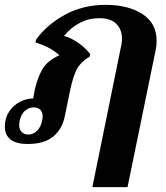

<svg xmlns="http://www.w3.org/2000/svg" viewBox="-42 -584 684 792"><path d="M459 -401Q461 -409 461 -425Q461 -463 437.5 -486Q414 -509 368 -509Q325 -509 288 -490Q251 -471 222 -436Q253 -427 282.5 -406Q312 -385 330 -361L328 -351Q290 -327 275 -298.5Q260 -270 248 -215L226 -108Q216 -53 178.5 -21.5Q141 10 72 10Q25 10 1.5 -8.5Q-22 -27 -22 -62Q-22 -97 -4.5 -123.5Q13 -150 40.5 -164Q68 -178 95 -178L102 -216Q113 -265 133.5 -299.5Q154 -334 203 -356Q170 -388 104 -409L107 -421Q153 -484 227.5 -524Q302 -564 393 -564Q487 -564 545.5 -526Q604 -488 604 -416Q604 -396 600 -377L484 188H339ZM132 -86Q134 -98 134 -103Q134 -122 124 -131.5Q114 -141 97 -141Q77 -141 61 -127Q45 -113 39 -86Q37 -74 37 -69Q37 -50 47.5 -39.5Q58 -29 75 -29Q95 -29 110.5 -44Q126 -59 132 -86Z"/></svg>

Font: Trirong
Style: Bold Italic
Weight: 700
Italic angle: -12°
Designer: Katatrad Team
Foundry: CadsonDemak
Version: Version 1.001